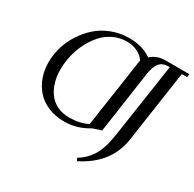

<svg xmlns="http://www.w3.org/2000/svg" viewBox="-192 -914 1328 1315"><g transform="rotate(30 472.5 -256.0)"><path d="M68.8 -291Q68.8 -351.1 86.4 -411.1Q104 -471.2 138.7 -524.9Q173.3 -578.6 220.7 -620.4Q268.1 -662.1 332.3 -686.5Q396.5 -710.9 467.8 -710.9Q571.8 -710.9 644 -660.2Q687.5 -702.1 757.8 -702.1H944.8L941.9 -676.8H899.9L816.9 -110.8Q786.6 93.8 576.2 199.2L565.9 178.2Q595.7 159.7 617.4 139.2Q639.2 118.7 659.7 87.9Q680.2 57.1 694.6 12.7Q709 -31.7 717.8 -90.8L805.2 -676.8H793.9Q750 -676.8 725.6 -648.9Q701.2 -621.1 691.9 -559.1L621.1 -69.8L551.8 -46.9Q464.8 7.8 362.8 7.8Q294.4 7.8 238.3 -15.4Q182.1 -38.6 145.5 -79.1Q108.9 -119.6 88.9 -173.8Q68.8 -228 68.8 -291ZM164.1 -289.1Q164.1 -236.8 177.2 -191.2Q190.4 -145.5 216.3 -109.9Q242.2 -74.2 283.7 -53.7Q325.2 -33.2 377.9 -33.2Q462.9 -33.2 524.9 -64.9L606 -616.2Q554.2 -682.1 464.8 -682.1Q409.2 -682.1 360.1 -658.7Q311 -635.3 275.9 -595.7Q240.7 -556.2 215.1 -505.4Q189.5 -454.6 176.8 -399.2Q164.1 -343.8 164.1 -289.1Z"/></g></svg>

Font: Dihjauti
Style: Bold Italic
Weight: 700
Italic angle: -9°
Designer: T. Christopher White
Version: Version 3.0.0